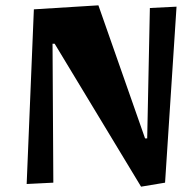

<svg xmlns="http://www.w3.org/2000/svg" viewBox="-20 -685 732 720"><path d="M509 15 185 -521H177L180 0L80 5L107 -650L349 -665L524 -166H532L542 -655L642 -660L599 0Z"/></svg>

Font: Joti One
Style: Regular
Weight: 400
Designer: Eduardo Rodriguez Tunni
Foundry: Eduardo Rodriguez Tunni
Version: Version 1.002; ttfautohint (v1.8.4.7-5d5b);gftools[0.9.24]